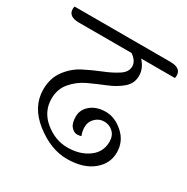

<svg xmlns="http://www.w3.org/2000/svg" viewBox="-178 -768 814 834"><g transform="rotate(30 229.0 -351.0)"><path d="M443 -646Q497 -646 497 -608Q497 -599 495 -595H326Q356 -563 356 -525Q356 -487 327 -462Q298 -437 257 -420.5Q216 -404 175 -385Q134 -366 105 -332Q76 -298 76 -250Q76 -185 128 -142.5Q180 -100 241.5 -100Q303 -100 345.5 -130.5Q388 -161 388 -213Q388 -243 369.5 -260.5Q351 -278 325 -278Q299 -278 280.5 -259.5Q262 -241 262 -216.5Q262 -192 270 -174Q263 -170 248.5 -170Q234 -170 220 -185.5Q206 -201 206 -235.5Q206 -270 235 -294Q264 -318 310 -318Q356 -318 397.5 -281Q439 -244 439 -188Q439 -132 392 -94Q345 -56 264 -56Q183 -56 104 -118Q25 -180 25 -267Q25 -323 54.5 -363Q84 -403 126 -424.5Q168 -446 209.5 -462.5Q251 -479 280.5 -498.5Q310 -518 310 -545.5Q310 -573 278 -595H15Q-39 -595 -39 -633Q-39 -642 -37 -646Z"/></g></svg>

Font: Laila Light
Style: Regular
Weight: 300
Designer: Hitesh Malaviya
Foundry: Indian Type Foundry
Version: Version 1.302;PS 1.0;hotconv 1.0.78;makeotf.lib2.5.61930; tt